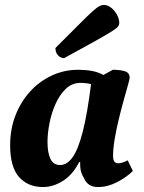

<svg xmlns="http://www.w3.org/2000/svg" viewBox="-20 -744 583 776"><path d="M154 12Q93 12 57 -28.5Q21 -69 21 -157Q21 -222 42.5 -277.5Q64 -333 102 -374.5Q140 -416 190 -439Q240 -462 296 -462Q325 -462 350.5 -457.5Q376 -453 398 -441L436 -462Q465 -462 484.5 -456Q504 -450 504 -430Q504 -424 497 -399.5Q490 -375 480 -339Q470 -303 460 -262Q450 -221 443.5 -182Q437 -143 437 -114Q437 -97 442.5 -90.5Q448 -84 458 -84Q465 -84 475 -87Q485 -90 496 -96L517 -53Q492 -28 453.5 -8Q415 12 376 12Q334 12 319 -25Q302 -51 304 -89H300Q274 -38 234.5 -13Q195 12 154 12ZM172 -171Q172 -126 184 -101.5Q196 -77 223 -77Q251 -77 273.5 -108.5Q296 -140 314.5 -212Q333 -284 348 -404Q328 -409 306 -409Q271 -409 246 -385Q221 -361 204.5 -324Q188 -287 180 -246Q172 -205 172 -171ZM239 -509Q226 -509 215 -520Q204 -531 204 -550Q266 -612 301.5 -647.5Q337 -683 355 -699Q373 -715 382 -719.5Q391 -724 400 -724Q415 -724 429 -713Q443 -702 452.5 -685Q462 -668 462 -652Q462 -644 457 -637Q452 -630 431.5 -617Q411 -604 365.5 -578.5Q320 -553 239 -509Z"/></svg>

Font: Petrona ExtraBold
Style: Italic
Weight: 800
Italic angle: -9°
Designer: Ringo R. Seeber
Foundry: Ringo R. Seeber
Version: Version 2.001; ttfautohint (v1.8.3)